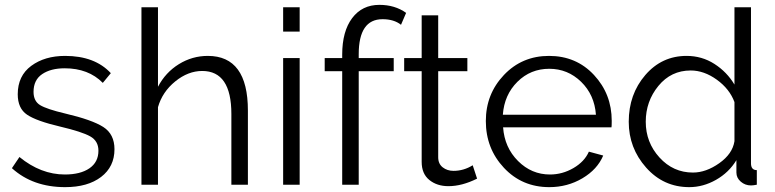

<svg xmlns="http://www.w3.org/2000/svg" viewBox="-20 -760 3189 790"><path d="M248 10Q115 10 29 -68L60 -114Q148 -42 247 -42Q311 -42 348 -67.5Q385 -93 385 -140Q385 -180 351 -199Q317 -218 228 -239Q130 -262 91.5 -288Q53 -314 53 -372Q53 -448 108.5 -489Q164 -530 248 -530Q370 -530 436 -459L403 -419Q344 -479 246 -479Q189 -479 153.5 -455Q118 -431 118 -382Q118 -344 145 -327.5Q172 -311 248 -293Q359 -267 405 -237.5Q451 -208 451 -146Q451 -74 396 -32Q341 10 248 10Z M1000 -305V0H932V-291Q932 -468 812 -468Q754 -468 701 -425Q648 -382 630 -319V0H562V-730H630V-403Q661 -462 716 -496Q771 -530 835 -530Q1000 -530 1000 -305Z M1213 0H1145V-521H1213ZM1213 -630H1145V-730H1213Z M1456 0H1388V-467H1316V-521H1388V-535Q1388 -631 1429 -685.5Q1470 -740 1541 -740Q1605 -740 1651 -707L1630 -658Q1601 -681 1554 -681Q1456 -681 1456 -537V-521H1600V-467H1456Z M1925 -80 1943 -25Q1881 6 1825 6Q1778 6 1746.5 -19.5Q1715 -45 1715 -94V-467H1643V-521H1715V-697H1783V-521H1903V-467H1783V-113Q1783 -86 1801.5 -71.5Q1820 -57 1846 -57Q1888 -57 1925 -80Z M2240 10Q2128 10 2053.5 -69.5Q1979 -149 1979 -262Q1979 -373 2053.5 -451.5Q2128 -530 2239 -530Q2351 -530 2424 -451.5Q2497 -373 2497 -263Q2497 -240 2496 -236H2050Q2056 -153 2111.5 -97.5Q2167 -42 2243 -42Q2294 -42 2339.5 -68.5Q2385 -95 2403 -136L2462 -120Q2438 -63 2376.5 -26.5Q2315 10 2240 10ZM2049 -288H2432Q2426 -370 2371 -423.5Q2316 -477 2240 -477Q2163 -477 2109 -423.5Q2055 -370 2049 -288Z M2816 10Q2710 10 2638.5 -70.5Q2567 -151 2567 -259Q2567 -372 2635 -451Q2703 -530 2805 -530Q2868 -530 2919.5 -497Q2971 -464 3002 -412V-730H3070V-88Q3070 -60 3094 -60V0Q3079 3 3070 3Q3046 3 3028 -12.5Q3010 -28 3010 -50V-101Q2979 -50 2926 -20Q2873 10 2816 10ZM2831 -50Q2885 -50 2939.5 -88.5Q2994 -127 3002 -179V-340Q2982 -394 2929.5 -432Q2877 -470 2822 -470Q2741 -470 2689 -406.5Q2637 -343 2637 -259Q2637 -174 2693.5 -112Q2750 -50 2831 -50Z"/></svg>

Font: Raleway
Style: Regular
Weight: 400
Designer: Matt McInerney, Pablo Impallari, Rodrigo Fuenzalida
Foundry: Matt McInerney, Pablo Impallari, Rodrigo Fuenzalida
Version: Version 1.000;PS 001.001;hotconv 1.0.56; ttfautohint (v1.5)